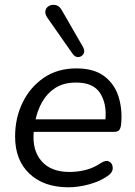

<svg xmlns="http://www.w3.org/2000/svg" viewBox="-20 -785 572 814"><path d="M270 9Q166 9 105 -48.5Q44 -106 44 -206Q44 -285 76 -350.5Q108 -416 166 -455.5Q224 -495 304 -495Q380 -495 424 -460.5Q468 -426 484 -370.5Q500 -315 493 -254Q490 -237 483.5 -231.5Q477 -226 462 -226H123Q116 -148 156 -102Q196 -56 274 -56Q310 -56 343.5 -64.5Q377 -73 408 -94Q430 -108 444 -99.5Q458 -91 458 -72.5Q458 -54 438 -40Q404 -16 358 -3.5Q312 9 270 9ZM303 -435Q250 -435 215 -412.5Q180 -390 159.5 -354Q139 -318 131 -279H427Q433 -345 404.5 -390Q376 -435 303 -435ZM287 -558 180 -711Q169 -728 173 -741.5Q177 -755 190 -761Q203 -767 218 -763Q233 -759 243 -740L333 -584Q341 -567 333.5 -555.5Q326 -544 312 -543Q298 -542 287 -558Z"/></svg>

Font: Nunito
Style: Italic
Weight: 400
Italic angle: -9°
Designer: Vernon Adams
Foundry: Vernon Adams
Version: Version 3.601; ttfautohint (v1.8.2.53-6de2)